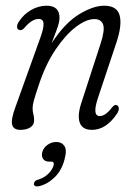

<svg xmlns="http://www.w3.org/2000/svg" viewBox="-20 -458 486 689"><path d="M49 -350.5Q41.5 -352.5 41.2 -361.5Q41 -370.5 47.5 -380Q65 -407 91.8 -422.2Q118.5 -437.5 147 -437.5Q193.5 -437.5 193.5 -394.5Q193.5 -380.5 187 -361.2Q180.5 -342 165 -302.5Q212.5 -375.5 263.5 -406.5Q314.5 -437.5 353.5 -437.5Q400.5 -437.5 409.5 -402.2Q418.5 -367 397.5 -304.5L332 -108Q309.5 -41.5 338 -41.5Q347 -41.5 357.5 -48Q368 -54.5 383.5 -74Q392.5 -84.5 399 -80.5Q405 -78.5 406.2 -71Q407.5 -63.5 401.5 -52.5Q362 8 310 8Q275.5 8 266.2 -17.8Q257 -43.5 272 -89L341 -301.5Q357 -350.5 350 -370Q343 -389.5 318.5 -389.5Q289.5 -389.5 252.5 -361.5Q215.5 -333.5 179.8 -280.8Q144 -228 119.5 -154Q105.5 -112.5 101.2 -96.2Q97 -80 97 -70.5Q97 -57.5 99.8 -47.8Q102.5 -38 102.5 -26Q102.5 -10 89 -1Q75.5 8 53 8Q28 8 23.5 -11Q19 -30 36 -75.5L124.5 -322Q137.5 -357.5 136.2 -373.8Q135 -390 119 -390Q94.5 -390 68.5 -359Q58 -346.5 49 -350.5ZM156.5 122Q141 122 134.5 112Q128 102 132 87Q136.5 71.5 150.8 61.5Q165 51.5 182 51.5Q201.5 51.5 211.2 66Q221 80.5 211.5 114.5Q201.5 153 176.5 177.8Q151.5 202.5 121 210Q103.5 214 101.5 202.5Q102.5 189.5 117.5 186.5Q139.5 179.5 153.8 165.2Q168 151 172.5 135Q175.5 122 164 122Z"/></svg>

Font: Fraunces 144pt SuperSoft Light
Style: Italic
Weight: 300
Italic angle: -16°
Version: Version 1.000;[b76b70a41]